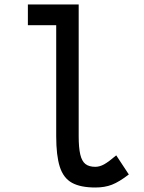

<svg xmlns="http://www.w3.org/2000/svg" viewBox="-20 -820 640 854"><path d="M404 14Q338 14 300 -7Q262 -28 246 -78Q230 -128 230 -214V-708H104V-800H330V-214Q330 -163 337 -133Q344 -103 360 -90.5Q376 -78 404 -78Q423 -78 443 -89Q463 -100 497 -129L553 -44Q510 -11 478 1.5Q446 14 404 14Z"/></svg>

Font: Victor Mono
Style: Bold
Weight: 700
Monospace: yes
Designer: Rune Bjørnerås
Version: Version 1.561;gftools[0.9.30]